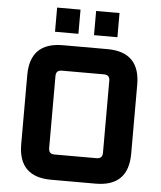

<svg xmlns="http://www.w3.org/2000/svg" viewBox="-59 -930 825 981"><g transform="rotate(5 354.0 -439.5)"><path d="M72 -168V-522Q72 -690 240 -690H468Q636 -690 636 -522V-168Q636 0 468 0H240Q72 0 72 -168ZM216 -160Q216 -130 246 -130H462Q492 -130 492 -160V-530Q492 -560 462 -560H246Q216 -560 216 -530ZM194 -755V-879H314V-755ZM394 -755V-879H514V-755Z"/></g></svg>

Font: Oxanium ExtraLight
Style: Bold
Weight: 700
Version: Version 2.000